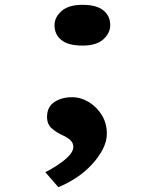

<svg xmlns="http://www.w3.org/2000/svg" viewBox="-20 -559 625 796"><path d="M222 217 168 155Q220 128 252 100.5Q284 73 284 50Q284 33 271 21.5Q258 10 240 2Q217 -8 196 -25.5Q175 -43 175 -74Q175 -116 205.5 -136Q236 -156 279 -156Q315 -156 348 -136Q381 -116 402 -82Q423 -48 423 -5Q423 27 406 60Q389 93 360 124Q331 155 295 178.5Q259 202 222 217ZM322 -370Q263 -370 234.5 -393Q206 -416 206 -455Q206 -487 235 -513Q264 -539 322 -539Q380 -539 408.5 -516Q437 -493 437 -455Q437 -422 408.5 -396Q380 -370 322 -370Z"/></svg>

Font: Lexend Zetta SemiBold
Style: Regular
Weight: 600
Designer: Bonnie Shaver-Troup, Thomas Jockin
Foundry: Lexend
Version: Version 1.007